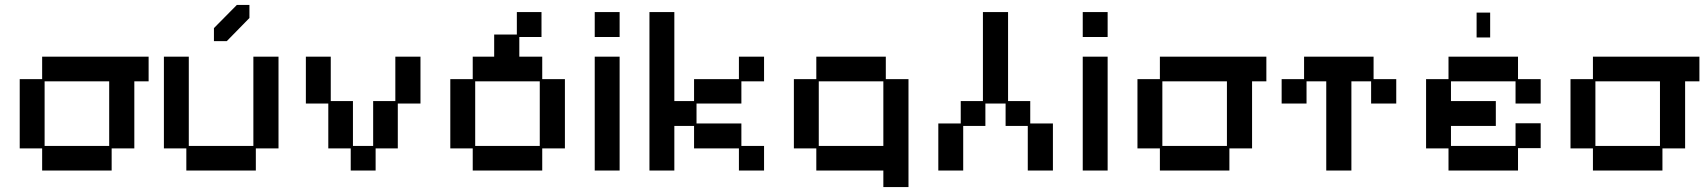

<svg xmlns="http://www.w3.org/2000/svg" viewBox="-20 -680 6917 779"><path d="M151 12V-78H60V-359H151V-450H583V-350H525V-78H433V12ZM161 -88H423V-350H161Z M736 12V-78H645V-450H746V-88H1008V-450H1110V-78H1018V12ZM848 -513V-566L941 -660H992V-607L900 -513Z M1403 12V-78H1312V-260H1221V-450H1322V-270H1412V-88H1494V-270H1584V-450H1686V-260H1594V-78H1504V12Z M1898 12V-78H1807V-359H1898V-450H1985V-540H2077V-631H2177V-530H2087V-450H2180V-359H2272V-78H2180V12ZM1908 -88H2170V-350H1908Z M2393 12V-450H2494V12ZM2393 -530V-631H2494V-530Z M2615 12V-631H2716V-270H2796V-359H2978V-450H3080V-350H2988V-260H2806V-179H2988V-88H3080V12H2978V-78H2796V-169H2716V12Z M3564 79V12H3292V-78H3201V-359H3292V-450H3574V-359H3666V79ZM3302 -88H3564V-350H3302Z M3787 12V-179H3878V-270H3968V-631H4070V-270H4160V-179H4252V12H4150V-169H4060V-260H3978V-169H3888V12Z M4373 12V-450H4474V12ZM4373 -530V-631H4474V-530Z M4686 12V-78H4595V-359H4686V-450H5118V-350H5060V-78H4968V12ZM4696 -88H4958V-350H4696Z M5361 12V-350H5281V-260H5180V-359H5271V-450H5553V-359H5645V-260H5543V-350H5463V12Z M5857 12V-78H5766V-359H5857V-450H6139V-359H6231V-260H6129V-350H5867V-270H6049V-169H5867V-88H6129V-180H6231V-79H6139V12ZM5971 -528V-629H6026V-528Z M6443 12V-78H6352V-359H6443V-450H6875V-350H6817V-78H6725V12ZM6453 -88H6715V-350H6453Z"/></svg>

Font: Pixelify Sans
Style: Regular
Weight: 400
Designer: Stefie Justprince
Foundry: Typecalism Foundryline
Version: Version 1.000;February 13, 2025;FontCreator 15.0.0.3015 64-b